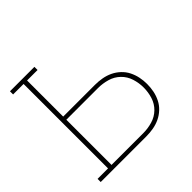

<svg xmlns="http://www.w3.org/2000/svg" viewBox="-139 -649 778 778"><g transform="rotate(-45 250.0 -260.0)"><path d="M17 0V-18H77V-502H17V-520H157V-502H97V-295H279Q299 -295 319 -291.5Q339 -288 357 -279.5Q375 -271 390 -257Q405 -243 414 -225Q423 -207 427 -187.5Q431 -168 431 -148Q431 -127 427 -107.5Q423 -88 414 -70Q405 -52 390 -38Q375 -24 357 -15.5Q339 -7 319 -3.5Q299 0 279 0ZM97 -18H279Q305 -18 331 -25.5Q357 -33 376 -51.5Q395 -70 403 -95.5Q411 -121 411 -148Q411 -174 403 -199.5Q395 -225 376 -243.5Q357 -262 331 -269.5Q305 -277 279 -277H97Z"/></g></svg>

Font: Iosevka Curly Slab Thin
Style: Regular
Weight: 100
Monospace: yes
Designer: Belleve Invis
Foundry: Belleve Invis
Version: Version 22.1.2; ttfautohint (v1.8.4)